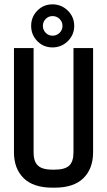

<svg xmlns="http://www.w3.org/2000/svg" viewBox="-20 -847 490 879"><path d="M150.9 -658.7Q122.6 -687.5 122.6 -728.5Q122.6 -769.5 150.9 -798.3Q179.2 -827.1 220.2 -827.1Q261.2 -827.1 290.5 -798.3Q319.8 -769.5 319.8 -728.5Q319.8 -687.5 290.5 -658.7Q261.2 -629.9 220.2 -629.9Q179.2 -629.9 150.9 -658.7ZM189.2 -760.3Q176.3 -747.1 176.3 -728.5Q176.3 -710 189.2 -696.8Q202.1 -683.6 220.7 -683.6Q239.3 -683.6 252.7 -696.8Q266.1 -710 266.1 -728.5Q266.1 -747.1 252.7 -760.3Q239.3 -773.4 220.7 -773.4Q202.1 -773.4 189.2 -760.3ZM133.8 -149.9Q133.8 -121.1 142.6 -103.8Q151.4 -86.4 170.2 -78.4Q189 -70.3 220.7 -70.3H229.5Q276.9 -70.3 296.6 -88.6Q316.4 -106.9 316.4 -149.9V-627H406.2V-149.9Q406.2 -75.2 362.1 -31.5Q317.9 12.2 229.5 12.2H220.7Q132.3 12.2 88.1 -31.5Q43.9 -75.2 43.9 -149.9V-627H133.8Z"/></svg>

Font: Anka/Coder Narrow
Style: Bold
Weight: 700
Width: 3
Monospace: yes
Version: Version 001.100